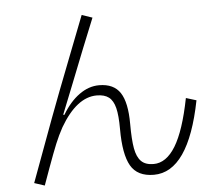

<svg xmlns="http://www.w3.org/2000/svg" viewBox="-56 -874 1112 964"><g transform="rotate(-5 500.0 -391.5)"><path d="M79 10 196 -307Q231 -402 325 -643L390 -810L443 -792Q386 -653 315 -472L254 -319L260 -318Q298 -382 346 -416.5Q394 -451 446 -451Q520 -451 552.5 -401.5Q585 -352 585 -244Q585 -165 593 -120.5Q601 -76 622.5 -54.5Q644 -33 685 -33Q749 -33 796 -110Q843 -187 875 -349L927 -333Q857 21 682 21Q599 21 565.5 -37Q532 -95 532 -223Q532 -291 522.5 -329Q513 -367 491 -384Q469 -401 430 -401Q329 -401 245 -257Q224 -219 207 -177.5Q190 -136 162 -59L131 27Z"/></g></svg>

Font: IBM Plex Sans JP Light
Style: Regular
Weight: 300
Designer: Mike Abbink; Paul van der Laan; Pieter van Rosmalen; Wujin Sim; Yejin Wi; Jinhee Kim; Boomi Park; Yona Kim; Kichan Ma
Foundry: Sandoll Inc.
Version: Version 1.002